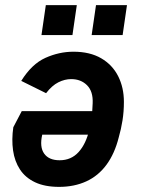

<svg xmlns="http://www.w3.org/2000/svg" viewBox="-20 -720 550 750"><path d="M267 -518Q331 -518 375 -492.5Q419 -467 441.5 -422.5Q464 -378 464 -322Q464 -284 458.5 -249.5Q453 -215 444 -184Q428 -120 396 -76.5Q364 -33 317 -11.5Q270 10 211 10Q155 10 117 -8Q79 -26 58 -58Q37 -90 31 -132.5Q25 -175 32 -223L65 -286H365L353 -194H145Q134 -146 152.5 -120Q171 -94 213 -94Q258 -94 287 -126Q316 -158 329 -214Q334 -237 337.5 -261Q341 -285 342 -317Q344 -363 320 -387Q296 -411 258 -411Q233 -411 208 -398.5Q183 -386 160 -356L63 -404Q104 -470 157.5 -494Q211 -518 267 -518ZM338 -583 355 -700H476L459 -583ZM142 -583 159 -700H280L263 -583Z"/></svg>

Font: Finlandica SemiBold
Style: Italic
Weight: 600
Italic angle: -8°
Designer: Niklas Ekholm, Juho Hiilivirta, Jaakko Suomalainen
Foundry: Helsinki Type Studio
Version: Version 1.063